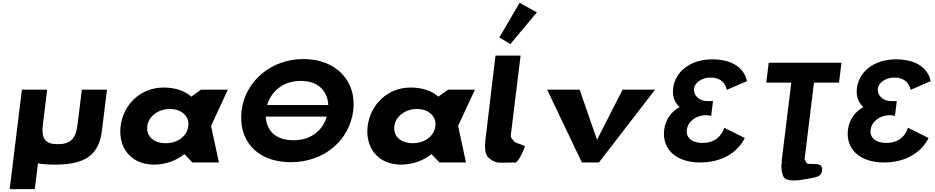

<svg xmlns="http://www.w3.org/2000/svg" viewBox="-20 -1145 6592 1353"><path d="M312.3 -513H134.3L48.2 188H225.2L247.5 6.6C282.8 12.3 323.5 15 369.7 15C582.9 15 677.3 -54 698.5 -226L733.7 -513H556.7L526.7 -269C514.3 -168 476.9 -129 387.3 -129C297.8 -129 269.9 -168 282.3 -269Z M829.8 -256C811.4 -106 901.5 15 1065.6 15C1150.3 15 1226.7 -16 1277.9 -58H1280.3L1336.1 0H1522.6L1467.3 -258L1585.6 -513H1396.6L1327.7 -464C1281.9 -505 1215.8 -528 1132.3 -528C968.2 -528 848.2 -406 829.8 -256ZM1017.8 -256C1026.5 -327 1096.8 -377 1177.9 -377C1257.7 -377 1315.7 -327 1307 -256C1298.4 -186 1231.8 -136 1148.3 -136C1061.2 -136 1009.2 -186 1017.8 -256Z M2293.3 -405H1862.7C1889.2 -495 1968.9 -575 2099.4 -575C2230.7 -575 2289.3 -495 2293.3 -405ZM1852.9 -323.4H2282.9C2256.6 -234.8 2181.2 -156.8 2048 -156.8C1911.2 -156.8 1856.9 -234.8 1852.9 -323.4ZM1682.7 -365.9C1657.5 -161.1 1784.2 -2.1 2029 -2.1C2270.1 -2.1 2444 -161.1 2469.2 -365.9C2494.3 -570.8 2351.9 -728.9 2118.2 -728.9C1887.9 -728.9 1707.8 -570.8 1682.7 -365.9Z M2570.8 -256C2552.4 -106 2642.5 15 2806.6 15C2891.3 15 2967.7 -16 3018.9 -58H3021.3L3077.1 0H3263.6L3208.3 -258L3326.6 -513H3137.6L3068.7 -464C3022.9 -505 2956.8 -528 2873.3 -528C2709.2 -528 2589.2 -406 2570.8 -256ZM2758.8 -256C2767.5 -327 2837.8 -377 2918.9 -377C2998.7 -377 3056.7 -327 3048 -256C3039.4 -186 2972.8 -136 2889.3 -136C2802.2 -136 2750.2 -186 2758.8 -256Z M3499 -881.2 3576 -834.1 3763.4 -1058 3641.3 -1125.2ZM3471.5 -753H3648.5L3579.5 -191C3577.4 -173 3592 -161.8 3606.7 -145C3614.8 -135.7 3672.1 -124 3678.9 -113C3678.9 -113 3646.4 -21.3 3615.1 0C3531 0 3491.5 4.3 3473.4 -3C3409 -28.9 3392.1 -57.6 3399.7 -148L3399.2 -148L3401.5 -166.5C3402.5 -176.7 3403.9 -187.5 3405.4 -199L3405.6 -200Z M4064.7 -513H3835.8L4080.4 0H4200.4L4596.1 -513H4367.2L4187 -160Z M5101.6 -511.8C5101.6 -511.8 5092.7 -598.5 4985.7 -598.5C4931.2 -598.5 4876.9 -566.2 4871.3 -521.2C4865.1 -470.2 4910.9 -432.8 4962.3 -432.8H5004.5L4991.6 -328.2C4991.6 -328.2 4975.8 -333.3 4955.2 -333.3C4887.3 -333.3 4827.6 -290.8 4820.2 -230.5C4812.9 -171 4860.2 -137.8 4931.2 -137.8C5058.8 -137.8 5083.2 -244.9 5083.2 -244.9L5228.1 -172.7C5228.1 -172.7 5159.3 -0.1 4913.3 -0.1C4741.8 -0.1 4643.9 -96.2 4660.4 -230.5C4669.5 -304.4 4710.9 -358 4769.4 -391.1C4734.8 -420.9 4716.4 -465.1 4723.5 -522.9C4738.1 -641.9 4845.4 -726.9 4999.4 -726.9C5226.4 -726.9 5243.3 -573 5243.3 -573Z M5379.8 -562.9H5556.2L5487.3 -1.9L5491.3 -1.8C5481.1 9.2 5486.5 87 5506.7 108C5542.1 144.6 5646.9 119 5708.5 108C5739.3 102 5765.7 93.7 5772.1 63C5789.4 -21 5671.5 28.7 5661.5 0C5658.3 -9.2 5654.3 -16 5649.5 -20.9L5716 -562.9H5892.4L5909.6 -703.1H5397ZM5526.5 -1.1C5518 -0.1 5509.3 -0.1 5500.7 -1.6Z M6396.6 -511.8C6396.6 -511.8 6387.7 -598.5 6280.7 -598.5C6226.2 -598.5 6171.9 -566.2 6166.3 -521.2C6160.1 -470.2 6205.9 -432.8 6257.3 -432.8H6299.5L6286.6 -328.2C6286.6 -328.2 6270.8 -333.3 6250.2 -333.3C6182.3 -333.3 6122.6 -290.8 6115.2 -230.5C6107.9 -171 6155.2 -137.8 6226.2 -137.8C6353.8 -137.8 6378.2 -244.9 6378.2 -244.9L6523.1 -172.7C6523.1 -172.7 6454.3 -0.1 6208.3 -0.1C6036.8 -0.1 5938.9 -96.2 5955.4 -230.5C5964.5 -304.4 6005.9 -358 6064.4 -391.1C6029.8 -420.9 6011.4 -465.1 6018.5 -522.9C6033.1 -641.9 6140.4 -726.9 6294.4 -726.9C6521.4 -726.9 6538.3 -573 6538.3 -573Z"/></svg>

Font: Hussar
Style: BdSuprExtOblOne
Weight: 700
Foundry: Cannot Into Space Fonts
Version: Version 2.00